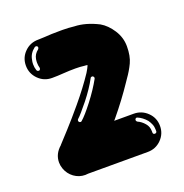

<svg xmlns="http://www.w3.org/2000/svg" viewBox="-114 -713 778 814"><g transform="rotate(-20 275.5 -306.5)"><path d="M135.1 -1Q107.4 -1 84.9 -17.3Q62.4 -33.7 53 -60.4Q48 -74.8 48 -88.6Q48 -127.2 80.7 -155.4Q81.2 -155.9 81.2 -156.4Q95 -171.3 128.2 -207.7Q161.4 -244.1 202 -292.6Q252 -352.5 287.1 -405.4Q297 -421.3 303 -435.1Q300.5 -435.6 298 -436.6Q294.6 -437.1 289.6 -437.1Q270.8 -439.6 249.5 -439.6Q222.8 -439.6 194.1 -437.6Q167.8 -435.6 144.1 -435.6H143.1Q106.9 -435.6 81.7 -461.1Q56.4 -486.6 56.4 -522.3Q56.4 -558.4 81.7 -583.4Q106.9 -608.4 143.1 -608.4H144.1Q153 -608.4 170.8 -609.4Q202 -611.9 246 -611.9H255Q280.2 -611.9 305.9 -608.9Q356.9 -607.4 413.4 -578.7Q442.6 -561.9 464.9 -527.5Q487.1 -493.1 487.1 -453.5Q487.1 -409.4 473.3 -380.2Q459.4 -351 440.1 -324.3Q435.6 -318.3 431.7 -311.9Q387.6 -246 334.7 -182.2L328.2 -174.8H415.8Q452 -174.8 477.7 -149.8Q503.5 -124.8 503.5 -88.1Q503.5 -52.5 478.2 -27.2Q453 -2 416.8 -2H147.5Q141.1 -1 135.1 -1ZM100 -483.7H102.5Q105.4 -484.7 106.9 -487.1Q108.4 -489.6 108.4 -492.6V-494.1Q105 -505.4 105 -518.3Q105 -525.7 106.4 -534.2Q109.9 -555.4 128.7 -569.8Q132.2 -573.8 132.2 -577.2Q132.2 -580.7 130 -582.9Q127.7 -585.1 124.3 -585.1Q121.3 -585.1 118.8 -583.7Q94.1 -564.9 89.6 -537.6Q87.1 -527.7 87.1 -517.8Q87.1 -503 91.6 -489.6Q94.1 -483.7 100 -483.7ZM193.1 -218.8Q196 -218.8 198 -220.8Q218.3 -238.1 253.5 -283.7Q288.1 -328.7 311.4 -370.8L312.4 -374.8Q312.4 -378.2 309.9 -380.9Q307.4 -383.7 303.5 -383.7L303 -383.2Q298 -383.2 296 -378.2Q274.8 -338.6 239.6 -294.1Q222.3 -272.8 208.2 -256.4Q194.1 -240.1 187.1 -234.2Q184.2 -231.7 184.2 -227.7Q184.2 -225.2 185.6 -222.3Q188.6 -218.8 193.1 -218.8ZM472.3 -64.4Q475.7 -64.4 478.2 -66.6Q480.7 -68.8 480.7 -72.3V-78.7Q480.7 -92.6 476 -104Q471.3 -115.3 464.4 -124.8Q447 -145 425.7 -154L422.8 -155Q418.8 -155 416.6 -152.2Q414.4 -149.5 414.4 -146Q414.4 -141.6 419.3 -138.1Q436.6 -130.7 450.5 -114.4Q463.4 -99.5 463.4 -78.2V-72.8Q463.4 -68.8 465.6 -66.6Q467.8 -64.4 471.3 -64.4Z"/></g></svg>

Font: AKL FREE 002
Style: Regular
Weight: 400
Designer: AKL
Foundry: AKL
Version: Version 1.00;August 17, 2024;FontCreator 13.0.0.2675 64-bit